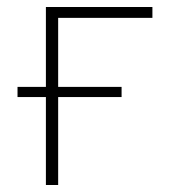

<svg xmlns="http://www.w3.org/2000/svg" viewBox="-20 -528 491 548"><path d="M111 -251H30V-280H111V-508H415V-477H146V-280H327V-251H146V0H111Z"/></svg>

Font: Plexus Sans ExtraLight
Style: Regular
Weight: 250
Version: Version 2.001;PS 002.001;hotconv 1.0.70;makeotf.lib2.5.58329